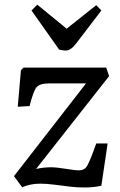

<svg xmlns="http://www.w3.org/2000/svg" viewBox="-20 -797 514 824"><path d="M115.2 -752 140.1 -776.9 266.1 -673.8 393.1 -774.9 415 -752 307.1 -610.8Q284.2 -580.1 262.2 -580.1Q251.5 -580.1 233.9 -584ZM81.1 -506.8H436L448.2 -470.2L134.8 -71.8Q166 -79.1 199.2 -79.1Q221.7 -79.1 262.2 -72.5Q302.7 -65.9 317.9 -65.9Q340.8 -65.9 351.3 -81.1Q361.8 -96.2 381.3 -148.9Q383.3 -155.8 384.8 -159.4Q386.2 -163.1 388.7 -169.4Q391.1 -175.8 393.1 -181.2H441.9L415 0Q383.8 7.3 346.4 7.6Q309.1 7.8 279.8 3.9Q250.5 0 213.9 -4.4Q177.2 -8.8 153.8 -8.8Q108.9 -8.8 75.2 6.8L40 -41L349.1 -439H189.9Q150.4 -439 136.7 -422.4Q123 -405.8 106.9 -341.8L56.2 -338.9L69.8 -496.1Z"/></svg>

Font: Literata Book
Style: Italic
Weight: 400
Italic angle: -3°
Designer: Latin by Veronika Burian and Jose Scaglione. Greek by Irene Vlachou. Cyrillic by Vera Evstafieva
Foundry: TypeTogether
Version: Version 1.003;PS 001.003;hotconv 1.0.88;makeotf.lib2.5.64775